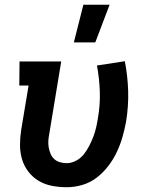

<svg xmlns="http://www.w3.org/2000/svg" viewBox="-20 -778 640 806"><path d="M260 8Q228 8 197.5 2Q167 -4 142 -19Q117 -34 99 -57.5Q81 -81 72.5 -109.5Q64 -138 64 -169.5Q64 -201 69 -233L100 -419H61L62 -520H237L187 -217Q184 -202 183 -187.5Q182 -173 184.5 -159Q187 -145 192.5 -132Q198 -119 208 -110Q218 -101 232 -97Q246 -93 260 -93Q280 -93 299.5 -103.5Q319 -114 332 -130.5Q345 -147 354.5 -165.5Q364 -184 371.5 -203.5Q379 -223 383.5 -242.5Q388 -262 391 -282Q401 -338 399 -394Q397 -450 387 -503L504 -521Q516 -460 518 -396Q520 -332 509 -266Q503 -234 494 -202.5Q485 -171 470.5 -140Q456 -109 434.5 -81Q413 -53 385.5 -32Q358 -11 325 -1.5Q292 8 260 8ZM290 -600 330 -758H440L380 -600Z"/></svg>

Font: Iosevka HT Extended
Style: Bold Italic
Weight: 700
Width: 7
Italic angle: -9°
Monospace: yes
Designer: Belleve Invis
Foundry: Belleve Invis
Version: Version 32.3.0; ttfautohint (v1.8.4)